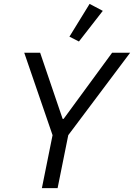

<svg xmlns="http://www.w3.org/2000/svg" viewBox="-20 -970 691 990"><path d="M510 -914 442 -950 338 -781 387 -756ZM277 0 332 -273 651 -698H558L308 -357H303L187 -698H105L251 -273L196 0Z"/></svg>

Font: Braiins Sans
Style: Italic
Weight: 400
Italic angle: -11.31°
Designer: Mike Abbink, Paul van der Laan, Pieter van Rosmalen, Jiri Chlebus, Lubos Buracinsky
Foundry: Bold Monday, Sudetype
Version: Version 1.000;hotconv 1.0.109;makeotfexe 2.5.65596